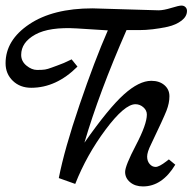

<svg xmlns="http://www.w3.org/2000/svg" viewBox="-22 -660 702 689"><path d="M310 -630 547 -623Q565 -623 592.5 -631.5Q620 -640 629 -640Q638 -640 643.5 -634.5Q649 -629 649 -621Q649 -601 629.5 -586Q610 -571 580 -564Q524 -552 477 -552H432Q333 -326 281 -148Q368 -272 422.5 -321Q477 -370 521 -370Q550 -370 568 -354.5Q586 -339 586 -314.5Q586 -290 575.5 -263Q565 -236 520 -142Q506 -114 506 -98Q506 -82 515 -71.5Q524 -61 536.5 -61Q549 -61 575 -81L584 -88L607 -69Q560 9 491 9Q463 9 445 -6Q427 -21 427 -43Q427 -65 466 -139.5Q505 -214 505 -249Q505 -264 492.5 -275Q480 -286 464 -286Q425 -286 357 -195Q289 -104 248 0L189 -21Q209 -124 263.5 -284Q318 -444 365 -551L254 -558Q155 -564 104.5 -536Q54 -508 54 -463Q54 -440 73 -424.5Q92 -409 111 -409Q130 -409 139.5 -410.5Q149 -412 163.5 -417.5Q178 -423 184 -425Q205 -432 235 -447L256 -421Q180 -345 90 -345Q50 -345 24 -370Q-2 -395 -2 -433Q-2 -516 83 -573Q168 -630 310 -630Z"/></svg>

Font: Marck Script
Style: Regular
Weight: 400
Designer: Denis Masharov, Marck Fogel
Foundry: Denis Masharov
Version: Version 1.002